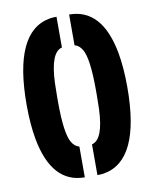

<svg xmlns="http://www.w3.org/2000/svg" viewBox="-79 -744 645 805"><g transform="rotate(-10 243.5 -342.0)"><path d="M216.8 0Q77.1 0 41 -194.3Q29.3 -258.8 29.3 -341.8Q29.3 -654.3 188.5 -681.6Q202.1 -683.6 216.8 -683.6V-552.7Q167 -541 162.1 -411.1Q161.1 -388.7 161.1 -352.5V-331.1Q161.1 -196.3 184.6 -157.2Q197.3 -135.7 216.8 -130.9ZM270.5 0V-130.9Q320.3 -142.6 325.2 -272.5Q326.2 -294.9 326.2 -331.1V-352.5Q326.2 -487.3 302.7 -526.4Q290 -547.9 270.5 -552.7V-683.6Q410.2 -683.6 446.3 -489.3Q458 -424.8 458 -341.8Q458 -29.3 298.8 -2Q285.2 0 270.5 0Z"/></g></svg>

Font: Post No Bills Colombo
Style: ExtraBold
Weight: 900
Designer: Kosala Senevirathne, Siva Puranthara, Lasantha Premarathna, Tharique Azeez
Foundry: Mooniak
Version: Version 1.220 ; ttfautohint (v1.5)